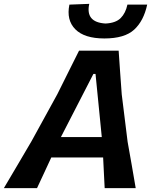

<svg xmlns="http://www.w3.org/2000/svg" viewBox="-59 -976 790 996"><path d="M-39 0Q-4.5 -58 33 -121.8Q70.5 -185.5 104.5 -243.5L238.5 -487.5Q270 -550.5 296.5 -604Q323 -657.5 351 -713H556.5Q560 -659 564 -603.8Q568 -548.5 572.5 -486.5L603 -240.5Q613.5 -183 624.5 -119.2Q635.5 -55.5 645 0H484Q482 -38 480 -78.5Q478 -119 476 -159H207Q188.5 -119 169.8 -78.8Q151 -38.5 133 0ZM425.5 -592.5 257 -265H469L436.5 -592.5ZM482.5 -776.5Q379 -776.5 331.8 -824Q284.5 -871.5 301 -952L404 -956Q383 -860 488.5 -854Q541 -856.5 566.8 -882Q592.5 -907.5 602 -952H704.5Q686.5 -867.5 636.8 -822Q587 -776.5 482.5 -776.5Z"/></svg>

Font: Commissioner Loud SemiBold
Style: Italic
Weight: 600
Italic angle: -12°
Designer: Kostas Bartsokas
Foundry: Kostas Bartsokas
Version: Version 1.000; ttfautohint (v1.8.3)